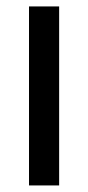

<svg xmlns="http://www.w3.org/2000/svg" viewBox="-20 -565 269 585"><path d="M160.2 0H68.4V-545.4H160.2Z"/></svg>

Font: IranNastaliq
Style: Regular
Weight: 400
Designer: Hossein Zahedi
Version: Version 1.5